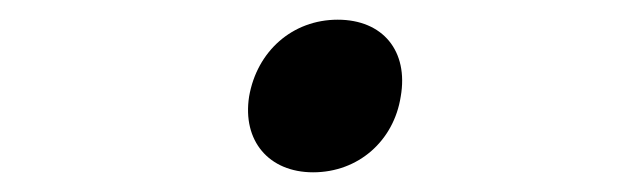

<svg xmlns="http://www.w3.org/2000/svg" viewBox="-20 -440 640 195"><path d="M298 -265C344 -265 380 -297 387 -342C395 -388 369 -420 323 -420C277 -420 241 -388 233 -342C226 -297 253 -265 298 -265Z"/></svg>

Font: JetBrains Mono ExtraLight
Style: Italic
Weight: 240
Italic angle: -9°
Monospace: yes
Designer: Philipp Nurullin, Konstantin Bulenkov
Foundry: JetBrains
Version: Version 2.305